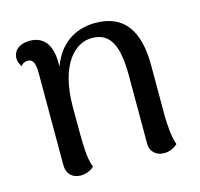

<svg xmlns="http://www.w3.org/2000/svg" viewBox="-84 -613 745 715"><g transform="rotate(-15 288.5 -255.5)"><path d="M502 -120V-316C502 -452 451 -523 341 -523C259 -523 199 -478 171 -400V-414C171 -486 141 -522 88 -522C48 -522 24 -501 24 -471C24 -459 28 -449 36 -438C42 -450 55 -452 62 -452C81 -452 89 -438 90 -401V-42C90 -8 112 12 143 12C168 12 187 0 195 -8C180 -49 180 -85 180 -240C180 -407 250 -472 314 -472C388 -472 411 -413 412 -304V-38C412 -7 435 12 465 12C488 12 505 2 517 -9C505 -41 503 -86 502 -120Z"/></g></svg>

Font: Arima Koshi Medium
Style: Regular
Weight: 500
Designer: Joana Correia and Natanael Gama
Foundry: NDISCOVER
Version: Version 1.019;PS 001.019;hotconv 1.0.88;makeotf.lib2.5.64775